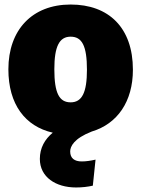

<svg xmlns="http://www.w3.org/2000/svg" viewBox="-20 -574 624 848"><path d="M385 7C499 -27 567 -126 567 -266C567 -452 460 -554 292 -554C122 -554 17 -442 17 -268C17 -113 91 -16 213 12C178 41 156 79 156 128C156 208 226 254 316 254C343 254 368 251 390 246L402 131C380 136 360 139 341 139C309 139 290 125 290 95C290 73 306 38 385 7ZM292 -412C342 -412 364 -372 364 -266C364 -165 342 -122 292 -122C242 -122 220 -162 220 -268C220 -369 242 -412 292 -412Z"/></svg>

Font: Fira Sans Heavy
Style: Regular
Weight: 900
Designer: bBox Type GmbH & Carrois Corporate GbR & Edenspiekermann AG
Foundry: bBox Type GmbH & Carrois Corporate GbR & Edenspiekermann AG
Version: Version 4.300;PS 004.300;hotconv 1.0.88;makeotf.lib2.5.64775